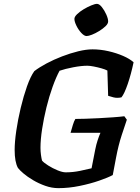

<svg xmlns="http://www.w3.org/2000/svg" viewBox="-20 -976 724 996"><path d="M283 0Q249 0 215 -12Q181 -24 151.5 -41.5Q122 -59 101.5 -76.5Q81 -94 73 -105Q56 -136 56 -198Q56 -240 64.5 -298Q73 -356 87.5 -416.5Q102 -477 120 -528Q138 -579 158 -607Q184 -627 221.5 -647Q259 -667 302 -683.5Q345 -700 386 -710Q427 -720 460 -720Q501 -720 542.5 -710.5Q584 -701 618.5 -686Q653 -671 673 -653Q660 -591 642.5 -540Q625 -489 610 -471Q588 -466 568.5 -471Q549 -476 541 -479L537 -610Q526 -616 506.5 -621.5Q487 -627 466.5 -631Q446 -635 433 -635Q402 -635 360 -627Q318 -619 289 -609Q271 -576 253 -526Q235 -476 221 -419Q207 -362 198.5 -307Q190 -252 190 -209Q190 -191 192.5 -172.5Q195 -154 198 -143Q207 -132 230 -117.5Q253 -103 278.5 -92.5Q304 -82 321 -82Q358 -82 394.5 -89.5Q431 -97 455 -103L474 -200Q479 -226 486.5 -248.5Q494 -271 501 -287H346Q352 -308 358 -328Q364 -348 371 -359Q391 -359 424 -360Q457 -361 494.5 -363Q532 -365 567 -367.5Q602 -370 625 -373L638 -355Q629 -329 611.5 -275.5Q594 -222 582 -158L565 -68Q541 -55 495 -39Q449 -23 393 -11.5Q337 0 283 0ZM429 -789Q417 -789 402 -805Q387 -821 376.5 -842.5Q366 -864 366 -878Q366 -889 380 -902.5Q394 -916 414 -928Q434 -940 453.5 -948Q473 -956 483 -956Q495 -956 508.5 -939Q522 -922 531.5 -900.5Q541 -879 541 -865Q541 -853 527.5 -840Q514 -827 494.5 -815Q475 -803 457 -796Q439 -789 429 -789Z"/></svg>

Font: Texturina
Style: Bold Italic
Weight: 700
Italic angle: -11°
Designer: Guillermo Torres Carreño
Foundry: Omnibus-Type
Version: Version 1.002; ttfautohint (v1.8.3)